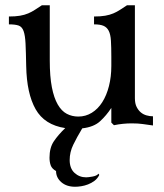

<svg xmlns="http://www.w3.org/2000/svg" viewBox="-20 -478 628 733"><path d="M405 -261Q405 -298 403.5 -322.5Q402 -347 395 -360.5Q388 -374 375 -379.5Q362 -385 339 -385V-415Q364 -415 381.5 -418Q399 -421 413 -427Q427 -433 439 -441Q451 -449 465 -458H495V-103Q495 -83 501.5 -70Q508 -57 517.5 -49Q527 -41 539.5 -37.5Q552 -34 564 -34V1Q541 -2 524.5 -4.5Q508 -7 483 -7Q449 -7 415 0L405 -10V-66Q386 -37 362 -15Q338 7 294 12Q273 47 259.5 75Q246 103 246 133Q246 165 264.5 182Q283 199 309 199Q317 199 333.5 196Q350 193 356 185L359 190Q352 204 340.5 212.5Q329 221 316 226Q303 231 290 233Q277 235 267 235Q234 235 214 217.5Q194 200 194 175Q178 166 173.5 153Q169 140 169 124Q169 86 185.5 61.5Q202 37 229 11Q150 -1 116 -61Q82 -121 80 -226Q79 -280 77.5 -311.5Q76 -343 70 -359.5Q64 -376 51 -380.5Q38 -385 14 -385V-415Q39 -415 56.5 -418Q74 -421 88 -427Q102 -433 114 -441Q126 -449 140 -458H170V-247Q170 -186 178 -145Q186 -104 200.5 -79Q215 -54 235 -43.5Q255 -33 279 -33Q307 -33 330.5 -47.5Q354 -62 370.5 -88Q387 -114 396 -149.5Q405 -185 405 -226Z"/></svg>

Font: Milonga
Style: Regular
Weight: 400
Designer: Pablo Impallari, Brenda Gallo, Rodrigo Fuenzalida
Foundry: Pablo Impallari, Brenda Gallo, Rodrigo Fuenzalida
Version: Version 1.000; ttfautohint (v0.93) -l 8 -r 50 -G 200 -x 14 -